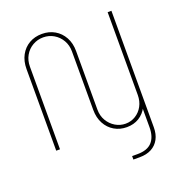

<svg xmlns="http://www.w3.org/2000/svg" viewBox="-161 -846 1111 1194"><g transform="rotate(-20 395.0 -248.5)"><path d="M517 216V193H553Q618 193 649 159Q680 125 680 61V-284H705V71Q705 116 687.5 148.5Q670 181 637.5 198.5Q605 216 559 216ZM549 13Q503 13 466.5 -8.5Q430 -30 409 -69Q388 -108 388 -160V-547Q388 -588 369 -620.5Q350 -653 318.5 -671.5Q287 -690 249 -690Q211 -690 179 -671.5Q147 -653 128.5 -620.5Q110 -588 110 -547V0H85V-540Q85 -592 106 -631Q127 -670 164 -691.5Q201 -713 249 -713Q296 -713 333 -691.5Q370 -670 391.5 -631Q413 -592 413 -540V-153Q413 -111 432 -79Q451 -47 482 -28.5Q513 -10 549 -10Q585 -10 615 -28.5Q645 -47 662.5 -79Q680 -111 680 -153V-700H705V-160Q705 -108 685 -69Q665 -30 630 -8.5Q595 13 549 13Z"/></g></svg>

Font: MuseoModerno Thin Thin
Style: Regular
Weight: 250
Version: Version 1.003